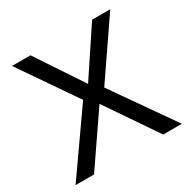

<svg xmlns="http://www.w3.org/2000/svg" viewBox="-160 -866 1006 1017"><g transform="rotate(-30 343.0 -357.5)"><path d="M131 0H18L293 -392V-350L42 -715H155L357 -411H330L532 -715H643L393 -350L394 -392L668 0H554L329 -330H357Z"/></g></svg>

Font: Wix Madefor Display Medium
Style: Regular
Weight: 500
Designer: Dalton Maag Ltd
Foundry: Dalton Maag Ltd
Version: Version 3.100